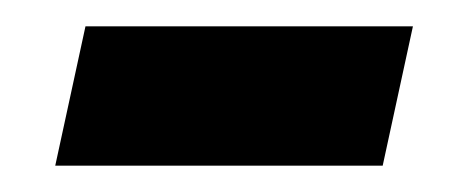

<svg xmlns="http://www.w3.org/2000/svg" viewBox="-20 -341 359 146"><path d="M22 -215H271L294 -321H45Z"/></svg>

Font: Noto Sans SemiBold
Style: Italic
Weight: 600
Italic angle: -12°
Designer: Monotype Design Team
Foundry: Monotype Imaging Inc.
Version: Version 2.013